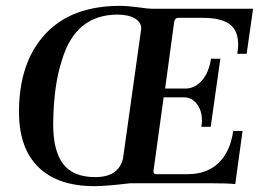

<svg xmlns="http://www.w3.org/2000/svg" viewBox="-20 -627 898 657"><path d="M45 -244Q45 -413 134.5 -510Q224 -607 391 -607Q414 -607 453 -602Q485 -597 506 -597H846L824 -443H792Q795 -462 795 -474Q795 -523 765.5 -544.5Q736 -566 673 -566H590Q578 -566 576 -552L545 -324H614Q647 -324 671 -351.5Q695 -379 702 -426H734L701 -193H669Q671 -205 671 -214Q671 -249 653.5 -271.5Q636 -294 609 -294H540L505 -41Q505 -31 514 -31H622Q688 -31 728 -69.5Q768 -108 778 -179H810L785 3Q761 0 694 0H426Q343 10 303 10Q178 10 111.5 -55Q45 -120 45 -244ZM401 -85 463 -527Q465 -549 443 -563Q421 -577 382 -577Q238 -577 192 -421Q163 -334 162 -201Q162 -111 196 -66Q230 -21 306 -21Q386 -21 401 -85Z"/></svg>

Font: Unna Medium
Style: Italic
Weight: 500
Italic angle: -8.05°
Designer: Jorge de Buen Unna
Foundry: Omnibus-Type
Version: Version 2.008